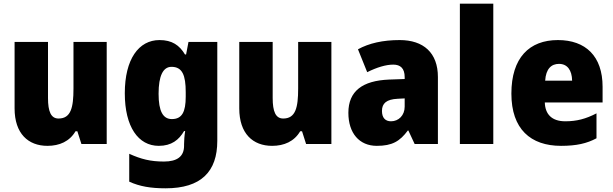

<svg xmlns="http://www.w3.org/2000/svg" viewBox="-20 -780 3320 1040"><path d="M558 -553H378V-300C378 -197 364 -138 297 -138C256 -138 240 -176 240 -249V-553H59V-193C59 -56 133 10 237 10C302 10 357 -14 389 -69H399L421 0H558Z M844 -563C731 -563 656 -459 656 -275C656 -93 729 10 840 10C909 10 949 -22 977 -70H983C979 -46 977 -18 977 1V10C977 68 939 95 868 95C795 95 744 82 680 53V204C737 230 797 240 877 240C1069 240 1157 150 1157 -17V-553H1001L988 -485H982C952 -535 912 -563 844 -563ZM909 -418C968 -418 986 -372 986 -281V-256C986 -174 966 -135 911 -135C863 -135 839 -177 839 -272C839 -369 863 -418 909 -418Z M1775 -553H1595V-300C1595 -197 1581 -138 1514 -138C1473 -138 1457 -176 1457 -249V-553H1276V-193C1276 -56 1350 10 1454 10C1519 10 1574 -14 1606 -69H1616L1638 0H1775Z M2145 -563C2054 -563 1979 -546 1919 -513L1969 -389C2021 -415 2070 -430 2110 -430C2149 -430 2172 -410 2172 -362V-352L2087 -349C1944 -343 1867 -287 1867 -169C1867 -59 1926 10 2021 10C2105 10 2146 -15 2189 -73H2192L2226 0H2352V-363C2352 -494 2274 -563 2145 -563ZM2134 -245 2172 -247V-202C2172 -155 2139 -123 2098 -123C2068 -123 2049 -141 2049 -179C2049 -220 2073 -242 2134 -245Z M2652 0V-760H2471V0Z M3002 -563C2847 -563 2750 -467 2750 -273C2750 -81 2854 10 3019 10C3103 10 3159 -3 3211 -31V-166C3153 -136 3104 -123 3042 -123C2969 -123 2933 -161 2931 -225H3244V-310C3244 -476 3152 -563 3002 -563ZM3008 -434C3053 -434 3078 -400 3079 -343H2933C2937 -408 2967 -434 3008 -434Z"/></svg>

Font: Noto Sans Devanagari SemiCondensed Black
Style: Regular
Weight: 900
Width: 4
Designer: Jelle Bosma - Monotype Design Team
Foundry: Monotype Imaging Inc.
Version: Version 2.004